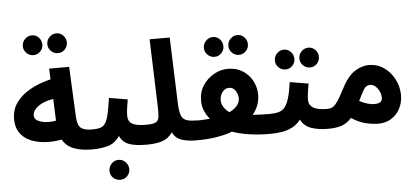

<svg xmlns="http://www.w3.org/2000/svg" viewBox="-63 -974 2930 1351"><g transform="rotate(-5 1402.0 -298.5)"><path d="M556 5Q481 5 428 -15Q375 -35 348 -83Q285 -71 227 -75.5Q169 -80 124 -100.5Q79 -121 53 -159.5Q27 -198 27 -255Q27 -322 63.5 -372.5Q100 -423 163.5 -458Q227 -493 307 -512L304 -588H445L462 -234Q465 -173 489.5 -154Q514 -135 566 -135Q604 -135 620 -115.5Q636 -96 636 -67Q636 -36 615.5 -15.5Q595 5 556 5ZM167 -268Q167 -245 189.5 -232Q212 -219 247 -215.5Q282 -212 320 -219L314 -373Q246 -362 206.5 -333Q167 -304 167 -268ZM203 -692Q174 -692 153.5 -712.5Q133 -733 133 -761Q133 -790 153.5 -811Q174 -832 203 -832Q231 -832 251 -811Q271 -790 271 -761Q271 -733 251 -712.5Q231 -692 203 -692ZM376 -691Q347 -691 326.5 -711.5Q306 -732 306 -760Q306 -789 326.5 -810Q347 -831 376 -831Q404 -831 424 -810Q444 -789 444 -760Q444 -732 424 -711.5Q404 -691 376 -691Z M556 5 566 -135Q604 -135 626.5 -142Q649 -149 662.5 -170.5Q676 -192 685.5 -234Q695 -276 705 -346L836 -324Q832 -301 827 -269Q822 -237 822 -210Q822 -186 832.5 -169.5Q843 -153 870.5 -144Q898 -135 950 -135Q988 -135 1004 -115.5Q1020 -96 1020 -67Q1020 -36 999.5 -15.5Q979 5 940 5Q860 5 815.5 -12Q771 -29 752 -73Q715 -21 664.5 -8Q614 5 556 5ZM734 235Q705 235 684.5 215Q664 195 664 166Q664 137 684.5 115.5Q705 94 734 94Q763 94 783.5 115.5Q804 137 804 166Q804 195 783.5 215Q763 235 734 235Z M940 5 950 -135Q997 -135 1016.5 -144.5Q1036 -154 1040 -180.5Q1044 -207 1042 -258L1026 -732H1168L1185 -259Q1187 -209 1197 -182Q1207 -155 1230.5 -145Q1254 -135 1294 -135Q1332 -135 1348 -115.5Q1364 -96 1364 -67Q1364 -36 1343 -15.5Q1322 5 1284 5Q1232 5 1189 -9Q1146 -23 1124 -66Q1096 -24 1052 -9.5Q1008 5 940 5Z M1284 5 1294 -134Q1324 -133 1350.5 -134.5Q1377 -136 1400 -138Q1378 -164 1363.5 -196.5Q1349 -229 1349 -270Q1349 -332 1380 -378.5Q1411 -425 1458.5 -451Q1506 -477 1556 -477Q1616 -477 1660 -449Q1704 -421 1728.5 -375.5Q1753 -330 1753 -278Q1753 -236 1739 -201Q1725 -166 1702 -139Q1732 -137 1762.5 -136Q1793 -135 1822 -135Q1860 -135 1876.5 -115.5Q1893 -96 1893 -67Q1893 -36 1872 -15.5Q1851 5 1812 5Q1738 5 1668 -5Q1598 -15 1546 -34Q1509 -18 1440 -6Q1371 6 1284 5ZM1487 -260Q1487 -235 1501 -213Q1515 -191 1540 -172Q1576 -188 1595.5 -212Q1615 -236 1615 -264Q1615 -291 1598.5 -317Q1582 -343 1553 -343Q1525 -343 1506 -319Q1487 -295 1487 -260ZM1471 -569Q1442 -569 1421.5 -589.5Q1401 -610 1401 -638Q1401 -667 1421.5 -688Q1442 -709 1471 -709Q1499 -709 1519 -688Q1539 -667 1539 -638Q1539 -610 1519 -589.5Q1499 -569 1471 -569ZM1644 -568Q1615 -568 1594.5 -588.5Q1574 -609 1574 -637Q1574 -666 1594.5 -687Q1615 -708 1644 -708Q1672 -708 1692 -687Q1712 -666 1712 -637Q1712 -609 1692 -588.5Q1672 -568 1644 -568Z M1961 -437Q1932 -437 1911.5 -457.5Q1891 -478 1891 -506Q1891 -535 1911.5 -556Q1932 -577 1961 -577Q1989 -577 2009 -556Q2029 -535 2029 -506Q2029 -478 2009 -457.5Q1989 -437 1961 -437ZM2134 -436Q2105 -436 2084.5 -456.5Q2064 -477 2064 -505Q2064 -534 2084.5 -555Q2105 -576 2134 -576Q2162 -576 2182 -555Q2202 -534 2202 -505Q2202 -477 2182 -456.5Q2162 -436 2134 -436ZM1813 5 1823 -135Q1859 -135 1885 -142Q1911 -149 1929 -170.5Q1947 -192 1959.5 -234Q1972 -276 1982 -346L2113 -324Q2109 -301 2104 -269Q2099 -237 2099 -210Q2099 -174 2129 -154.5Q2159 -135 2232 -135Q2270 -135 2286 -115.5Q2302 -96 2302 -67Q2302 -36 2281.5 -15.5Q2261 5 2222 5Q2152 5 2102.5 -13Q2053 -31 2030 -77Q2003 -41 1966.5 -23.5Q1930 -6 1890.5 -0.5Q1851 5 1813 5Z M2222 5 2232 -135Q2255 -135 2271.5 -146.5Q2288 -158 2306 -185.5Q2324 -213 2348 -260Q2393 -350 2444 -383.5Q2495 -417 2547 -417Q2606 -417 2653 -384Q2700 -351 2727 -298.5Q2754 -246 2754 -187Q2754 -134 2731.5 -91.5Q2709 -49 2669.5 -24.5Q2630 0 2579 0Q2541 0 2492 -11Q2443 -22 2389 -57Q2358 -22 2320 -8.5Q2282 5 2222 5ZM2543 -277Q2514 -277 2497 -248Q2480 -219 2457 -171Q2488 -155 2514.5 -147.5Q2541 -140 2560 -140Q2590 -140 2604 -149.5Q2618 -159 2618 -181Q2618 -202 2608 -224Q2598 -246 2581.5 -261.5Q2565 -277 2543 -277Z"/></g></svg>

Font: TSCustom
Style: Regular
Weight: 400
Designer: Monotype Design Team
Foundry: Monotype Imaging Inc.
Version: Version 2.004; ttfautohint (v1.8.3) -l 8 -r 50 -G 200 -x 14 